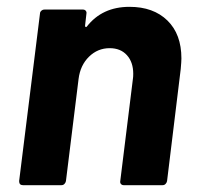

<svg xmlns="http://www.w3.org/2000/svg" viewBox="-20 -542 579 562"><path d="M511 -371Q511 -362 509 -340L469 -12Q468 -7 464.5 -3.5Q461 0 456 0H342Q337 0 334 -3.5Q331 -7 332 -12L369 -311Q370 -316 370 -326Q370 -360 351.5 -380.5Q333 -401 301 -401Q266 -401 240.5 -376Q215 -351 210 -311L173 -12Q172 -7 168.5 -3.5Q165 0 160 0H47Q36 0 36 -12L97 -502Q97 -507 101 -510.5Q105 -514 110 -514H223Q228 -514 231 -510.5Q234 -507 233 -502L229 -467Q229 -464 230.5 -463Q232 -462 234 -464Q279 -522 359 -522Q429 -522 470 -482Q511 -442 511 -371Z"/></svg>

Font: Barlow
Style: Bold Italic
Weight: 700
Italic angle: -7°
Designer: Jeremy Tribby
Foundry: Tribby Type
Version: Version 1.422